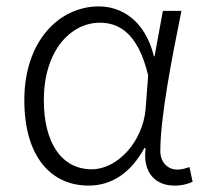

<svg xmlns="http://www.w3.org/2000/svg" viewBox="-20 -567 642 600"><path d="M257 13C329 13 389 -27 431 -104H435C425 -26 467 13 525 13C551 13 569 7 582 1L572 -45C561 -41 547 -37 534 -37C505 -37 481 -59 481 -95C481 -201 517 -385 547 -533H489L463 -391H461C433 -505 358 -547 289 -547C166 -547 56 -440 56 -254C56 -78 139 13 257 13ZM267 -38C172 -38 117 -121 117 -254C117 -410 202 -496 292 -496C344 -496 410 -472 443 -331L435 -226C426 -124 347 -38 267 -38Z"/></svg>

Font: Noto Sans T Chinese Light
Style: Regular
Weight: 300
Designer: Ryoko NISHIZUKA (kana & ideographs); Paul D. Hunt (Latin, Greek & Cyrillic); Wenlong ZHANG (bopomofo); Sandoll Communica
Foundry: Adobe Systems Incorporated
Version: Version 1.000;PS 1;hotconv 1.0.78;makeotf.lib2.5.61930